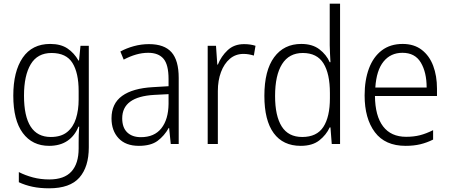

<svg xmlns="http://www.w3.org/2000/svg" viewBox="-20 -780 2438 1040"><path d="M252 -542Q309 -542 345.5 -517.5Q382 -493 405 -452H408L416 -532H461V18Q461 124 410 182Q359 240 246 240Q196 240 156 231.5Q116 223 82 207V152Q117 170 158.5 181Q200 192 247 192Q328 192 367 149Q406 106 406 24V-8Q406 -28 406.5 -49.5Q407 -71 409 -94H405Q385 -44 345 -17Q305 10 246 10Q155 10 103.5 -59.5Q52 -129 52 -262Q52 -393 103 -467.5Q154 -542 252 -542ZM259 -493Q183 -493 146.5 -432Q110 -371 110 -262Q110 -38 255 -38Q311 -38 344 -65Q377 -92 391.5 -138Q406 -184 406 -241V-287Q406 -385 372.5 -439Q339 -493 259 -493Z M787 -541Q870 -541 909 -497Q948 -453 948 -358V0H905L896 -87H894Q870 -44 833.5 -17Q797 10 732 10Q661 10 622.5 -31Q584 -72 584 -139Q584 -219 641.5 -260.5Q699 -302 809 -308L893 -313V-352Q893 -430 865.5 -462Q838 -494 783 -494Q750 -494 717 -484.5Q684 -475 650 -457L632 -501Q665 -519 705 -530Q745 -541 787 -541ZM815 -266Q642 -256 642 -139Q642 -89 669 -63Q696 -37 743 -37Q816 -37 854 -85Q892 -133 893 -217V-270Z M1302 -541Q1336 -541 1364 -532L1355 -479Q1342 -483 1328 -485.5Q1314 -488 1299 -488Q1256 -488 1225 -461.5Q1194 -435 1177 -389.5Q1160 -344 1160 -287V0H1105V-532H1150L1157 -430H1160Q1178 -475 1213 -508Q1248 -541 1302 -541Z M1609 10Q1513 10 1462.5 -59Q1412 -128 1412 -261Q1412 -398 1465 -470Q1518 -542 1612 -542Q1672 -542 1710 -513Q1748 -484 1766 -443H1770Q1769 -466 1767.5 -490.5Q1766 -515 1766 -535V-760H1822V0H1777L1770 -90H1766Q1747 -49 1709.5 -19.5Q1672 10 1609 10ZM1617 -38Q1696 -38 1731.5 -92.5Q1767 -147 1767 -248V-276Q1767 -381 1732 -437Q1697 -493 1620 -493Q1546 -493 1508 -433Q1470 -373 1470 -260Q1470 -152 1506 -95Q1542 -38 1617 -38Z M2161 -542Q2223 -542 2264.5 -510Q2306 -478 2326.5 -423.5Q2347 -369 2347 -300V-260H2011Q2012 -152 2055 -95.5Q2098 -39 2180 -39Q2221 -39 2254.5 -47.5Q2288 -56 2326 -75V-24Q2292 -7 2256.5 1.5Q2221 10 2177 10Q2066 10 2010.5 -64Q1955 -138 1955 -263Q1955 -346 1978.5 -409Q2002 -472 2048 -507Q2094 -542 2161 -542ZM2160 -494Q2096 -494 2057.5 -446.5Q2019 -399 2013 -306H2291Q2291 -388 2259.5 -441Q2228 -494 2160 -494Z"/></svg>

Font: Noto Sans Lao SemiCondensed Light
Style: Regular
Weight: 300
Width: 4
Designer: Monotype Design Team
Foundry: Monotype Imaging Inc.
Version: Version 2.003; ttfautohint (v1.8.4.7-5d5b)